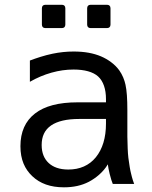

<svg xmlns="http://www.w3.org/2000/svg" viewBox="-20 -778 642 812"><path d="M171.9 -659.2H241.7C251 -659.2 256.3 -664.6 256.3 -673.8V-743.2C256.3 -752.4 251 -757.8 241.7 -757.8H171.9C162.6 -757.8 157.2 -752.4 157.2 -743.2V-673.8C157.2 -664.6 162.6 -659.2 171.9 -659.2ZM363.3 -659.2H432.6C441.9 -659.2 447.3 -664.6 447.3 -673.8V-743.2C447.3 -752.4 441.9 -757.8 432.6 -757.8H363.3C354 -757.8 348.6 -752.4 348.6 -743.2V-673.8C348.6 -664.6 354 -659.2 363.3 -659.2ZM250.5 14.2C290 14.2 325.2 6.8 356 -9.3C384.8 -24.4 417 -50.3 436 -83C437 -72.8 440.4 -56.6 443.8 -42.5C448.2 -24.4 453.6 -7.8 457 0H547.4C545.9 -2.9 538.6 -24.4 534.2 -44.4C530.8 -56.6 526.4 -83 522.9 -110.4C520 -134.8 519.5 -162.6 518.6 -200.2V-312C518.6 -360.4 516.1 -395.5 510.7 -419.9C506.3 -439.9 498 -461.4 484.4 -480.5C465.8 -506.3 437 -526.9 407.2 -539.6C375 -553.2 337.4 -560.1 291.5 -560.1C261.7 -560.1 232.4 -557.1 202.1 -550.8C168.5 -543.9 133.3 -532.2 106.4 -522V-432.1C136.2 -449.2 166.5 -461.9 197.8 -470.7C229 -479.5 259.8 -483.9 291 -483.9C337.4 -483.9 373.5 -474.1 395 -454.6C417 -434.6 428.2 -400.9 428.2 -359.4V-345.2H307.6C228.5 -345.2 168.5 -329.6 127.9 -297.9C86.9 -266.1 66.4 -219.7 66.4 -159.7C66.4 -102.5 85 -63 116.2 -33.2C149.4 -1.5 193.4 14.2 250.5 14.2ZM269 -61C231.4 -61 204.6 -71.3 186 -88.4C167 -106 156.2 -130.9 156.2 -164.6C156.2 -200.7 168.5 -228.5 196.3 -247.6C222.7 -265.6 262.2 -274.9 314.5 -274.9H428.2V-254.9C428.2 -195.8 413.6 -147.5 385.3 -112.8C356.9 -78.1 317.4 -61 269 -61Z"/></svg>

Font: Hack
Style: Regular
Weight: 400
Monospace: yes
Designer: Christopher Simpkins
Foundry: Christopher Simpkins
Version: Version 2.010